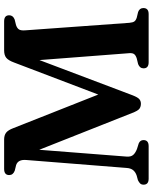

<svg xmlns="http://www.w3.org/2000/svg" viewBox="75 -815 740 930"><g transform="rotate(-90 445.0 -350.0)"><path d="M231.5 -25Q231.5 0 202 0H44.5Q15.5 0 15.5 -24.5Q15.5 -35 21.2 -41Q27 -47 37.5 -52L59.5 -58Q76 -63.5 85.5 -74.8Q95 -86 96.5 -106.5L135 -592.5Q138.5 -633 110 -642L83.5 -648.5Q62 -656.5 62 -675.5Q62 -700 92 -700H234Q255 -700 267.5 -690.2Q280 -680.5 289.5 -655L452 -244L607.5 -652.5Q617.5 -679.5 630.2 -689.8Q643 -700 666 -700H806.5Q836 -700 836 -675.5Q836 -657 815.5 -649L789 -642.5Q773.5 -637.5 767.5 -628.2Q761.5 -619 763 -598.5L799.5 -93Q801 -76 806.5 -68.8Q812 -61.5 825 -57.5L852 -51Q871 -44 871 -25.5Q871 0 842 0H608.5Q579 0 579 -24.5Q579 -43 599.5 -51L626.5 -57.5Q641 -62 647.2 -69.5Q653.5 -77 652.5 -93L619 -529L448.5 -78Q438.5 -52.5 429.5 -45Q420.5 -37.5 407.5 -37.5Q393.5 -37.5 383.5 -44.5Q373.5 -51.5 362.5 -80.5L184.5 -530L151.5 -106.5Q150 -86 159.5 -75Q169 -64 188.5 -56.5L215.5 -48Q231.5 -41 231.5 -25Z"/></g></svg>

Font: Fraunces 72pt S050 SemiBold
Style: Regular
Weight: 600
Version: Version 1.000; ttfautohint (v1.8.3)